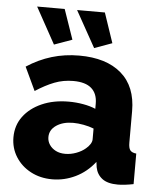

<svg xmlns="http://www.w3.org/2000/svg" viewBox="-53 -777 692 833"><g transform="rotate(5 293.0 -360.5)"><path d="M22 -157Q22 -209 51 -248Q80 -287 131 -309.5Q182 -332 248 -332Q280 -332 311 -326.5Q342 -321 365 -311V-334Q365 -377 339 -400Q313 -423 260 -423Q216 -423 177.5 -408Q139 -393 96 -365L48 -467Q100 -501 156.5 -518Q213 -535 276 -535Q394 -535 459.5 -478.5Q525 -422 525 -315V-178Q525 -154 532.5 -144.5Q540 -135 559 -133V0Q539 4 521.5 6Q504 8 491 8Q446 8 422.5 -10Q399 -28 393 -59L390 -82Q355 -37 306.5 -13.5Q258 10 205 10Q153 10 111.5 -12Q70 -34 46 -72Q22 -110 22 -157ZM340 -137Q351 -146 358 -157Q365 -168 365 -178V-225Q345 -233 320.5 -237.5Q296 -242 275 -242Q231 -242 202 -222.5Q173 -203 173 -171Q173 -153 183 -138Q193 -123 210.5 -114Q228 -105 252 -105Q276 -105 300 -114Q324 -123 340 -137ZM249 -731H370L414 -601L337 -573ZM75 -731H195L240 -601L162 -573Z"/></g></svg>

Font: Raleway Thin ExtraBold
Style: Regular
Weight: 800
Version: Version 4.026